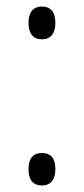

<svg xmlns="http://www.w3.org/2000/svg" viewBox="-20 -558 256 586"><path d="M67 -488C67 -456 81 -438 108 -438C134 -438 149 -455 149 -488C149 -521 135 -538 108 -538C80 -538 67 -519 67 -488ZM67 -42C67 -11 79 8 108 8C135 8 149 -10 149 -42C149 -74 136 -91 108 -91C80 -91 67 -73 67 -42Z"/></svg>

Font: Noto Sans Gujarati Condensed Light
Style: Regular
Weight: 300
Width: 3
Designer: Jelle Bosma - Monotype Design Team, Universal Thirst
Foundry: Monotype Imaging Inc.
Version: Version 2.106